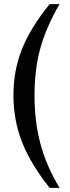

<svg xmlns="http://www.w3.org/2000/svg" viewBox="-20 -770 341 929"><path d="M45 -309Q45 -428 86 -531.5Q127 -635 220 -750H268Q203 -638 175 -536Q147 -434 147 -309Q147 -180 176 -73Q205 34 268 139H220Q128 23 86.5 -83Q45 -189 45 -309Z"/></svg>

Font: Fahkwang
Style: Regular
Weight: 400
Version: Version 1.000; ttfautohint (v1.6)